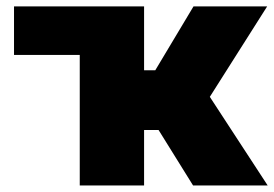

<svg xmlns="http://www.w3.org/2000/svg" viewBox="-20 -565 835 585"><path d="M223 0V-397.7H22.7V-545.5H419V-350.9H453.1L569.6 -545.5H794L619.3 -269.9L795.5 0H568.2L463.1 -169H419V0Z"/></svg>

Font: Inter UI Black
Style: Regular
Weight: 900
Designer: Rasmus Andersson
Foundry: rsms
Version: 3.2;8d6f07862